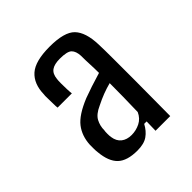

<svg xmlns="http://www.w3.org/2000/svg" viewBox="-129 -898 610 610"><g transform="rotate(-45 176.0 -592.5)"><path d="M147 -377Q101 -377 79.5 -397.5Q58 -418 54 -463Q53 -470 53 -479Q53 -488 53 -497Q55 -535 75.5 -561.5Q96 -588 150 -610Q166 -616 188.5 -623.5Q211 -631 235 -638Q235 -658 234 -677.5Q233 -697 233 -717Q232 -738 222 -748Q212 -758 179 -758Q154 -758 141.5 -749Q129 -740 127 -719Q126 -713 126 -700Q126 -687 126.5 -673.5Q127 -660 128 -653H64Q63 -659 63 -671.5Q63 -684 62.5 -696.5Q62 -709 63 -714Q64 -760 91 -784Q118 -808 183 -808Q249 -808 272.5 -783.5Q296 -759 298 -704Q299 -679 299 -636Q299 -593 299 -544.5Q299 -496 298.5 -452Q298 -408 298 -381H232Q232 -392 232.5 -402Q233 -412 233 -422H222Q211 -401 194 -389Q177 -377 147 -377ZM169 -425Q189 -425 207 -434Q225 -443 234 -463Q235 -499 235.5 -529.5Q236 -560 236 -591Q217 -586 200 -579.5Q183 -573 163 -563Q136 -551 127 -534Q118 -517 118 -497Q117 -493 117 -482.5Q117 -472 118 -467Q121 -446 134.5 -435.5Q148 -425 169 -425Z"/></g></svg>

Font: Big Shoulders Text
Style: Regular
Weight: 400
Designer: Patric King
Foundry: XO Type Co
Version: Version 1.000; ttfautohint (v1.8.2)